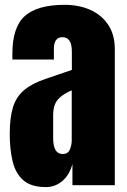

<svg xmlns="http://www.w3.org/2000/svg" viewBox="-20 -760 523 788"><path d="M168.5 7.8Q107.4 7.8 75.4 -20.5Q43.5 -48.8 31.7 -98.1Q20 -147.5 20 -210Q20 -276.9 33.2 -319.6Q46.4 -362.3 78.4 -389.6Q110.4 -417 166.5 -436L274.9 -473.1V-548.3Q274.9 -607.4 236.3 -607.4Q201.2 -607.4 201.2 -559.6V-515.6H31.2Q30.8 -519.5 30.8 -525.6Q30.8 -531.7 30.8 -539.6Q30.8 -648.9 82.3 -694.6Q133.8 -740.2 245.6 -740.2Q304.2 -740.2 350.6 -719.5Q397 -698.7 424.1 -658.2Q451.2 -617.7 451.2 -558.1V0H277.3V-86.9Q264.6 -41 235.4 -16.6Q206.1 7.8 168.5 7.8ZM237.3 -127.9Q258.8 -127.9 266.6 -146Q274.4 -164.1 274.4 -185.1V-389.2Q238.3 -374.5 218.3 -352.3Q198.2 -330.1 198.2 -287.1V-192.9Q198.2 -127.9 237.3 -127.9Z"/></svg>

Font: Anton SC
Style: Regular
Weight: 400
Designer: Vernon Adams
Foundry: Vernon Adams
Version: Version 2.116; ttfautohint (v1.8.4.7-5d5b)